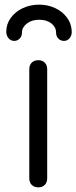

<svg xmlns="http://www.w3.org/2000/svg" viewBox="-20 -806 329 826"><path d="M145 0Q127 0 116.5 -10.5Q106 -21 106 -39V-508Q106 -526 116.5 -536.5Q127 -547 145 -547Q162 -547 172.5 -536.5Q183 -526 183 -508V-39Q183 -21 172.5 -10.5Q162 0 145 0ZM41.2 -630Q26.8 -630 16.9 -641.5Q7 -653 7 -670Q7 -702 25.9 -728.5Q44.8 -755 77.2 -770.5Q109.6 -786 148.3 -786Q185.2 -786 216.7 -771.5Q248.2 -757 268 -730.5Q287.8 -704 288.7 -669Q288.7 -653 279.3 -641.5Q269.8 -630 255.4 -630Q241 -630 231.1 -640Q221.2 -650 221.2 -666Q221.2 -689 201.4 -705Q181.6 -721 148.3 -721Q115.9 -721 95.2 -704.5Q74.5 -688 74.5 -666Q74.5 -650 64.6 -640Q54.7 -630 41.2 -630Z"/></svg>

Font: Comfortaa
Style: Regular
Weight: 400
Designer: Johan Aakerlund
Foundry: Johan Aakerlund
Version: Version 3.104; ttfautohint (v1.8.1.43-b0c9)